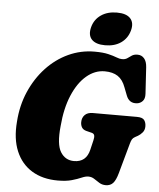

<svg xmlns="http://www.w3.org/2000/svg" viewBox="-62 -990 875 1057"><g transform="rotate(5 376.0 -461.0)"><path d="M437.5 -712Q484.5 -712 513.5 -705Q542.5 -698 560 -691Q577.5 -684 591 -684Q609 -684 620.2 -692Q631.5 -700 643.2 -708Q655 -716 674.5 -716Q697 -716 711.2 -699.5Q725.5 -683 727.5 -651L736.5 -505Q738 -478 725.2 -464.5Q712.5 -451 694 -449Q650.5 -444.5 634.5 -488L618 -530.5Q603 -572 575 -590.5Q547 -609 502.5 -609Q448 -609 401.8 -569.8Q355.5 -530.5 325 -458.2Q294.5 -386 286.5 -287Q276 -186 302 -144Q328 -102 376.5 -102Q444 -102 460.5 -171.5L473 -224Q477.5 -241.5 475.2 -251.8Q473 -262 460.5 -265.5L428.5 -273.5Q411.5 -278.5 404.5 -290.5Q397.5 -302.5 397.5 -318.5Q397.5 -343.5 412.8 -359Q428 -374.5 457 -374.5H700.5Q731.5 -374.5 741.5 -360.8Q751.5 -347 751.5 -326.5Q751.5 -306 740 -292.5Q728.5 -279 715.5 -271.5L700 -263Q689 -257 684 -248.8Q679 -240.5 674.5 -224L628.5 -58Q617.5 -18 602.5 -1.5Q587.5 15 562 15Q541.5 15 526 5.2Q510.5 -4.5 496 -14.2Q481.5 -24 463 -24Q447.5 -24 426.5 -14.8Q405.5 -5.5 374.2 3.5Q343 12.5 296.5 12.5Q212.5 12.5 153.2 -23.8Q94 -60 65.5 -128Q37 -196 45 -290.5Q51 -381 84.5 -457.8Q118 -534.5 171.5 -591.8Q225 -649 293 -680.5Q361 -712 437.5 -712ZM491.5 -752Q440 -752 417.2 -776.2Q394.5 -800.5 406.5 -845.5Q418 -888 453.5 -912.5Q489 -937 541 -937Q593.5 -937 615.8 -912.5Q638 -888 626.5 -845.5Q614.5 -801.5 579.2 -776.8Q544 -752 491.5 -752Z"/></g></svg>

Font: Fraunces 72pt S100 Black
Style: Italic
Weight: 900
Italic angle: -16°
Version: Version 1.000; ttfautohint (v1.8.3)